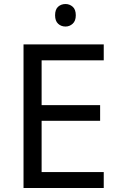

<svg xmlns="http://www.w3.org/2000/svg" viewBox="-20 -935 596 955"><path d="M496 0H97V-714H496V-635H187V-412H478V-334H187V-79H496ZM306 -915Q326 -915 341.5 -901.5Q357 -888 357 -859Q357 -831 341.5 -817Q326 -803 306 -803Q284 -803 269 -817Q254 -831 254 -859Q254 -888 269 -901.5Q284 -915 306 -915Z"/></svg>

Font: Noto Sans Test
Style: Regular
Weight: 400
Version: Version 1.002; ttfautohint (v1.8.4.7-5d5b)